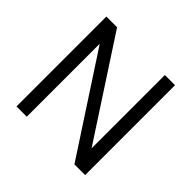

<svg xmlns="http://www.w3.org/2000/svg" viewBox="-174 -909 1085 1085"><g transform="rotate(45 368.0 -367.0)"><path d="M641.3 -725.9H560.2V-165.7V-140.6L546.1 -161.7L178.3 -725.9H92.7V-7.6H174.8V-565.2V-590.4L188.9 -569.3L555.7 -7.6H641.3Z"/></g></svg>

Font: Vazir FD Light
Style: Regular
Weight: 300
Foundry: DejaVu fonts team - Redesigned by Saber Rastikerdar
Version: Version 21.10;October 20, 2019;FontCreator 12.0.0.2547 64-bi